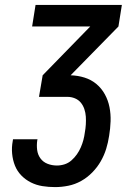

<svg xmlns="http://www.w3.org/2000/svg" viewBox="-20 -755 540 783"><path d="M205 8Q178 8 153 4Q128 0 106 -11Q84 -22 67 -39.5Q50 -57 41 -79.5Q32 -102 29.5 -128Q27 -154 32 -180L33 -187H133L132 -183Q129 -163 131.5 -143.5Q134 -124 145 -109Q156 -94 174 -87Q192 -80 212 -80Q228 -80 243.5 -85Q259 -90 271.5 -101Q284 -112 293.5 -125.5Q303 -139 309.5 -154Q316 -169 320 -184Q324 -199 326 -215Q329 -231 330 -247.5Q331 -264 330 -279.5Q329 -295 324 -310Q319 -325 309.5 -336.5Q300 -348 285.5 -354Q271 -360 255 -360H139L154 -448L348 -647H111L125 -735H477L463 -647L268 -448Q298 -447 325 -438.5Q352 -430 373 -412.5Q394 -395 407.5 -370.5Q421 -346 426.5 -318Q432 -290 431 -260.5Q430 -231 425 -201Q421 -174 413 -148Q405 -122 391 -97.5Q377 -73 356.5 -52Q336 -31 311 -17Q286 -3 258.5 2.5Q231 8 205 8Z"/></svg>

Font: Iosevka Semibold Oblique
Style: Regular
Weight: 600
Italic angle: -9°
Monospace: yes
Designer: Belleve Invis
Foundry: Belleve Invis
Version: Version 32.5.0; ttfautohint (v1.8.4)